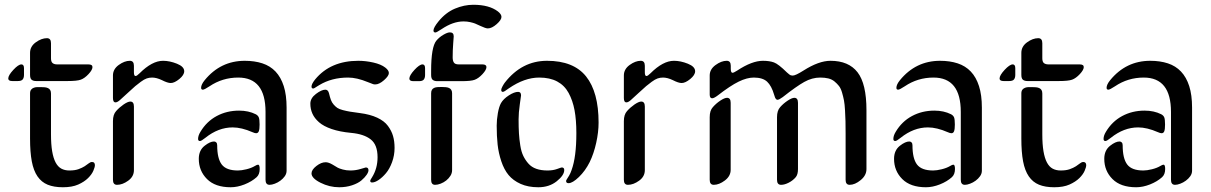

<svg xmlns="http://www.w3.org/2000/svg" viewBox="-20 -770 5078 805"><path d="M193.8 -377.9V-207Q193.8 -165 198.7 -136Q203.6 -106.9 213.1 -88.9Q222.7 -70.8 237.1 -63Q251.5 -55.2 271 -55.2Q293.9 -55.2 309.3 -60.8Q324.7 -66.4 335 -73Q345.2 -79.6 352.1 -85.2Q358.9 -90.8 365.7 -90.8Q372.1 -90.8 375 -87.2Q377.9 -83.5 377.9 -77.6Q377.9 -69.3 371.3 -54Q364.7 -38.6 349.1 -23.2Q333.5 -7.8 307.9 3.7Q282.2 15.1 243.7 15.1Q206.1 15.1 179.9 4.4Q153.8 -6.3 137.2 -30.5Q120.6 -54.7 113.3 -93.5Q106 -132.3 106 -189V-377.9Q106 -388.7 110.6 -394.3Q115.2 -399.9 122.3 -402.3Q129.4 -404.8 137 -404.8Q144.5 -404.8 150.4 -404.8Q159.2 -404.8 167.2 -404.1Q175.3 -403.3 181.2 -400.6Q187 -397.9 190.4 -392.6Q193.8 -387.2 193.8 -377.9ZM80.6 -483.9V-456.1Q80.6 -443.8 75.2 -437Q69.8 -430.2 54.7 -430.2H31.7Q14.6 -430.2 14.6 -440.9Q14.6 -454.1 35.9 -477.1Q57.1 -500 69.8 -500Q80.6 -500 80.6 -483.9ZM193.8 -588.9V-525.9Q193.8 -510.7 200.7 -505.4Q207.5 -500 219.7 -500H350.6Q367.7 -500 367.7 -488.8Q367.7 -477.1 351.3 -459.5Q335 -441.9 318.8 -436Q303.2 -430.2 262.7 -430.2H131.8Q119.6 -430.2 112.8 -435.5Q106 -440.9 106 -456.1V-548.3Q106 -575.2 129.9 -592.5Q153.8 -609.9 176.8 -609.9Q193.8 -609.9 193.8 -588.9Z M453.6 -16.1V-262.2Q453.6 -289.6 466.8 -304.2Q480 -319.3 498 -331.8Q516.1 -344.2 526.4 -344.2Q541.5 -344.2 541.5 -323.2V-56.6Q541.5 -29.8 517.6 -12.5Q493.7 4.9 470.7 4.9Q453.6 4.9 453.6 -16.1ZM663.6 -515.1Q691.4 -515.1 721.9 -502.9Q752.4 -490.7 752.4 -471.2Q752.4 -455.6 731.9 -438.7Q711.4 -421.9 695.8 -421.9Q682.6 -421.9 658.7 -434.1Q636.2 -444.8 617.7 -444.8Q606 -444.8 595.2 -441.2Q584.5 -437.5 570.3 -427Q556.2 -416.5 547.1 -408.9Q538.1 -401.4 516.4 -381.1Q494.6 -360.8 482.4 -350.1Q471.7 -340.8 464.4 -340.8Q453.6 -340.8 453.6 -358.9V-453.6Q453.6 -480 477.8 -497.6Q502 -515.1 524.4 -515.1Q541.5 -515.1 541.5 -494.1V-466.8Q541.5 -451.2 548.3 -451.2Q553.7 -451.2 565.4 -462.9Q617.7 -515.1 663.6 -515.1Z M1006.3 -515.1Q1047.4 -515.1 1080.1 -504.4Q1112.8 -493.7 1135.3 -470Q1157.7 -446.3 1169.7 -408.9Q1181.6 -371.6 1181.6 -318.8V-54.2Q1181.6 -42 1174.1 -31.2Q1166.5 -20.5 1155.5 -12.5Q1144.5 -4.4 1132.1 0.2Q1119.6 4.9 1110.4 4.9Q1093.3 4.9 1093.3 -16.1V-300.8Q1093.3 -444.8 979 -444.8Q912.6 -444.8 858.4 -408.2Q836.9 -394 830.6 -394Q823.2 -394 823.2 -401.9Q823.2 -415.5 838.4 -434.1Q904.8 -515.1 1006.3 -515.1ZM1056.2 -27.3Q1035.6 -8.8 1005.4 3.2Q975.1 15.1 947.3 15.1Q882.3 15.1 847.9 -19.3Q813.5 -53.7 813.5 -104Q813.5 -140.1 838.4 -159.2Q860.8 -176.8 877.4 -176.8Q882.8 -176.8 886.7 -172.9Q890.6 -168.9 890.6 -161.1Q890.6 -105.5 909.7 -80.3Q928.7 -55.2 977.5 -55.2Q992.2 -55.2 1013.2 -60.3Q1034.2 -65.4 1048.8 -74.2Q1057.6 -79.6 1062 -79.6Q1068.8 -79.6 1068.8 -61.5Q1068.8 -39.1 1056.2 -27.3ZM1052.2 -291Q1061.5 -286.1 1064.9 -278.1Q1068.4 -270 1068.4 -248Q1068.4 -228.5 1065.2 -220Q1062 -211.4 1053.7 -211.4Q1048.3 -211.4 1038.6 -215.8Q992.7 -235.8 955.6 -235.8Q895.5 -235.8 841.3 -192.4Q824.2 -178.7 818.4 -178.7Q810.5 -178.7 810.5 -187.5Q810.5 -201.2 820.3 -217.3Q846.2 -260.7 888.4 -283.4Q930.7 -306.2 982.4 -306.2Q1022 -306.2 1052.2 -291Z M1563 -110.8Q1563 -163.1 1534.4 -185.5Q1505.9 -208 1452.1 -212.9Q1404.8 -217.3 1370.6 -229Q1336.4 -240.7 1317.4 -257.6Q1298.3 -274.4 1289.8 -293.7Q1281.2 -313 1281.2 -335.4Q1281.2 -358.4 1304.7 -376.2Q1328.1 -394 1344.2 -394Q1355.5 -394 1359.4 -378.9Q1363.3 -362.3 1367.4 -351.1Q1371.6 -339.8 1379.2 -331.3Q1386.7 -322.8 1394.3 -317.6Q1401.9 -312.5 1417.7 -308.3Q1433.6 -304.2 1448 -301.8Q1462.4 -299.3 1489.3 -295.9Q1531.7 -290.5 1561.5 -276.6Q1591.3 -262.7 1606.4 -242.2Q1621.6 -221.7 1627.9 -199.7Q1634.3 -177.7 1634.3 -149.9Q1634.3 -118.7 1623.8 -90.1Q1613.3 -61.5 1598.1 -43.7Q1583 -25.9 1567.4 -15.4Q1551.8 -4.9 1540 -4.9Q1532.2 -4.9 1532.2 -12.2Q1532.2 -15.1 1540 -26.9Q1563 -64 1563 -110.8ZM1595.2 -486.8Q1610.4 -475.1 1610.4 -463.9Q1610.4 -451.7 1590.1 -433.8Q1569.8 -416 1553.2 -416Q1548.3 -416 1544.4 -417.2Q1540.5 -418.5 1533 -421.6Q1525.4 -424.8 1522 -425.8Q1476.1 -444.8 1439.5 -444.8Q1370.6 -444.8 1318.4 -413.1Q1314.9 -411.1 1308.8 -407.2Q1302.7 -403.3 1299.1 -401.1Q1295.4 -398.9 1293 -398.9Q1286.1 -398.9 1286.1 -407.2Q1286.1 -418 1301.3 -437Q1365.7 -515.1 1482.4 -515.1Q1513.2 -515.1 1545.4 -507.8Q1577.6 -500.5 1595.2 -486.8ZM1374 -80.1Q1390.1 -70.3 1396.2 -66.9Q1402.3 -63.5 1417.2 -59.3Q1432.1 -55.2 1449.2 -55.2Q1470.7 -55.2 1491.7 -61.5Q1512.7 -67.9 1513.7 -67.9Q1524.9 -67.9 1524.9 -56.2Q1524.9 -48.3 1517.1 -36.9Q1509.3 -25.4 1495.1 -13.4Q1481 -1.5 1456.3 6.8Q1431.6 15.1 1402.3 15.1Q1361.3 15.1 1323.7 -3.9Q1286.1 -22.9 1286.1 -43Q1286.1 -58.1 1306.4 -74Q1326.7 -89.8 1345.2 -89.8Q1357.4 -89.8 1374 -80.1Z M1875.5 -378.9V-56.6Q1875.5 -43.9 1868.4 -32.7Q1861.3 -21.5 1850.8 -13.2Q1840.3 -4.9 1827.6 0Q1814.9 4.9 1804.2 4.9Q1787.6 4.9 1787.6 -16.1V-378.9Q1787.6 -388.2 1791 -393.6Q1794.4 -398.9 1800.5 -401.6Q1806.6 -404.3 1814.7 -404.8Q1822.8 -405.3 1831.5 -405.3Q1840.8 -405.3 1848.9 -404.5Q1856.9 -403.8 1862.8 -401.1Q1868.7 -398.4 1872.1 -393.1Q1875.5 -387.7 1875.5 -378.9ZM2067.4 -722.2Q2082.5 -710.4 2082.5 -699.2Q2082.5 -686.5 2062.3 -668.7Q2042 -650.9 2025.4 -650.9Q2016.1 -650.9 1994.6 -661.1Q1979 -668.5 1971.7 -671.4Q1964.4 -674.3 1951.4 -677.2Q1938.5 -680.2 1923.3 -680.2Q1879.4 -680.2 1831.5 -647.9Q1810.1 -633.8 1805.7 -633.8Q1797.4 -633.8 1797.4 -642.1Q1797.4 -654.3 1818.4 -680.2Q1849.1 -717.8 1887.7 -733.9Q1926.3 -750 1964.4 -750Q2030.8 -750 2067.4 -722.2ZM1914.6 -429.7H1813.5Q1801.3 -429.7 1794.4 -435.1Q1787.6 -440.4 1787.6 -455.6V-473.1Q1787.6 -573.2 1809.6 -599.6Q1821.3 -613.8 1838.6 -624Q1856 -634.3 1866.2 -634.3Q1882.3 -634.3 1882.3 -617.7Q1882.3 -614.7 1880.1 -587.4Q1877.9 -560.1 1877.9 -529.3Q1877.9 -515.1 1883.1 -507.6Q1888.2 -500 1903.3 -500H2002.4Q2019.5 -500 2019.5 -488.8Q2019.5 -477.1 2002.9 -459.2Q1986.3 -441.4 1970.2 -435.5Q1955.1 -429.7 1914.6 -429.7ZM1762.2 -483.9V-455.6Q1762.2 -443.4 1756.8 -436.5Q1751.5 -429.7 1736.3 -429.7H1713.4Q1696.3 -429.7 1696.3 -440.4Q1696.3 -453.6 1717.5 -476.8Q1738.8 -500 1751.5 -500Q1762.2 -500 1762.2 -483.9Z M2273.4 -515.1Q2384.8 -515.1 2437.3 -449.5Q2489.7 -383.8 2489.7 -255.9Q2489.7 -216.3 2479.7 -171.1Q2469.7 -126 2452.6 -90.8Q2434.1 -53.7 2407.2 -27.8Q2380.4 -2 2363.8 -2Q2353.5 -2 2353.5 -11.2Q2353.5 -14.2 2356.9 -19Q2360.4 -23.9 2366.2 -33.9Q2372.1 -43.9 2376.5 -57.1Q2396.5 -111.8 2396.5 -211.9Q2396.5 -267.1 2388.9 -307.9Q2381.3 -348.6 2364 -380.4Q2346.7 -412.1 2315.9 -428.5Q2285.2 -444.8 2240.7 -444.8Q2179.2 -444.8 2113.8 -399.9Q2111.3 -397.9 2106.4 -394.8Q2101.6 -391.6 2098.9 -389.6Q2096.2 -387.7 2093.3 -386.2Q2090.3 -384.8 2088.4 -384.8Q2081.5 -384.8 2081.5 -393.1Q2081.5 -398.4 2087.2 -408.7Q2092.8 -418.9 2096.7 -423.8Q2168 -515.1 2273.4 -515.1ZM2154.3 -269.5Q2154.3 -235.4 2155.8 -210.9Q2157.2 -186.5 2161.4 -160.2Q2165.5 -133.8 2174.1 -116.2Q2182.6 -98.6 2195.6 -84Q2208.5 -69.3 2228.5 -62.3Q2248.5 -55.2 2275.4 -55.2Q2298.3 -55.2 2315.7 -61.5Q2333 -67.9 2335.4 -67.9Q2345.7 -67.9 2345.7 -57.1Q2345.7 -35.2 2314.2 -10Q2282.7 15.1 2236.8 15.1Q2194.3 15.1 2162.8 1Q2131.3 -13.2 2112.3 -36.1Q2093.3 -59.1 2081.8 -93.8Q2070.3 -128.4 2066.4 -163.6Q2062.5 -198.7 2062.5 -243.2Q2062.5 -268.1 2067.4 -295.7Q2072.3 -323.2 2080.6 -337.9Q2090.8 -355.5 2113.5 -370.1Q2136.2 -384.8 2152.3 -384.8Q2164.6 -384.8 2164.6 -370.1Q2164.6 -367.7 2159.4 -332.5Q2154.3 -297.4 2154.3 -269.5Z M2595.7 -16.1V-262.2Q2595.7 -289.6 2608.9 -304.2Q2622.1 -319.3 2640.1 -331.8Q2658.2 -344.2 2668.5 -344.2Q2683.6 -344.2 2683.6 -323.2V-56.6Q2683.6 -29.8 2659.7 -12.5Q2635.7 4.9 2612.8 4.9Q2595.7 4.9 2595.7 -16.1ZM2805.7 -515.1Q2833.5 -515.1 2864 -502.9Q2894.5 -490.7 2894.5 -471.2Q2894.5 -455.6 2874 -438.7Q2853.5 -421.9 2837.9 -421.9Q2824.7 -421.9 2800.8 -434.1Q2778.3 -444.8 2759.8 -444.8Q2748 -444.8 2737.3 -441.2Q2726.6 -437.5 2712.4 -427Q2698.2 -416.5 2689.2 -408.9Q2680.2 -401.4 2658.4 -381.1Q2636.7 -360.8 2624.5 -350.1Q2613.8 -340.8 2606.4 -340.8Q2595.7 -340.8 2595.7 -358.9V-453.6Q2595.7 -480 2619.9 -497.6Q2644 -515.1 2666.5 -515.1Q2683.6 -515.1 2683.6 -494.1V-466.8Q2683.6 -451.2 2690.4 -451.2Q2695.8 -451.2 2707.5 -462.9Q2759.8 -515.1 2805.7 -515.1Z M2955.6 -16.1V-278.8Q2955.6 -306.6 2968.8 -320.8Q2982.4 -336.4 3000 -348.1Q3017.6 -359.9 3028.3 -359.9Q3043.5 -359.9 3043.5 -338.9V-58.1Q3043.5 -31.7 3019.3 -13.4Q2995.1 4.9 2972.7 4.9Q2955.6 4.9 2955.6 -16.1ZM3279.3 -466.3Q3285.2 -460.9 3289.1 -458Q3293 -455.1 3296.1 -454.1Q3299.3 -453.1 3303.7 -453.1Q3315.4 -453.1 3348.6 -474.1Q3413.1 -515.1 3461.9 -515.1Q3538.1 -515.1 3575.4 -467Q3612.8 -418.9 3612.8 -308.1V-61Q3612.8 -34.7 3588.6 -14.9Q3564.5 4.9 3542.5 4.9Q3525.4 4.9 3525.4 -16.1V-209Q3525.4 -241.2 3524.9 -261.7Q3524.4 -282.2 3522.9 -307.6Q3521.5 -333 3518.6 -348.6Q3515.6 -364.3 3510.5 -381.8Q3505.4 -399.4 3497.6 -409.4Q3489.7 -419.4 3478.8 -428.5Q3467.8 -437.5 3452.9 -441.2Q3438 -444.8 3418.9 -444.8Q3384.8 -444.8 3352.1 -426.5Q3319.3 -408.2 3261.7 -362.8Q3246.6 -351.6 3239.7 -351.6Q3233.9 -351.6 3229.5 -361.3Q3227.5 -365.7 3225.6 -373Q3214.8 -410.2 3196.3 -427.5Q3177.7 -444.8 3140.6 -444.8Q3111.8 -444.8 3076.9 -427.7Q3042 -410.6 2989.7 -370.1Q2973.6 -357.9 2965.8 -357.9Q2955.6 -357.9 2955.6 -373.5V-453.6Q2955.6 -479.5 2980 -497.3Q3004.4 -515.1 3026.9 -515.1Q3043.9 -515.1 3043.9 -494.1V-481.9Q3043.9 -464.8 3051.3 -464.8Q3056.2 -464.8 3070.8 -474.1Q3132.8 -515.1 3178.7 -515.1Q3206.1 -515.1 3224.9 -508.3Q3243.7 -501.5 3279.3 -466.3ZM3237.8 -16.1V-278.8Q3237.8 -306.2 3251 -320.8Q3264.2 -335.9 3282.2 -347.9Q3300.3 -359.9 3310.5 -359.9Q3325.7 -359.9 3325.7 -338.9V-61Q3325.7 -39.1 3316.9 -27.8Q3304.7 -13.2 3287.1 -4.2Q3269.5 4.9 3254.9 4.9Q3237.8 4.9 3237.8 -16.1Z M3921.4 -515.1Q3962.4 -515.1 3995.1 -504.4Q4027.8 -493.7 4050.3 -470Q4072.8 -446.3 4084.7 -408.9Q4096.7 -371.6 4096.7 -318.8V-54.2Q4096.7 -42 4089.1 -31.2Q4081.5 -20.5 4070.6 -12.5Q4059.6 -4.4 4047.1 0.2Q4034.7 4.9 4025.4 4.9Q4008.3 4.9 4008.3 -16.1V-300.8Q4008.3 -444.8 3894 -444.8Q3827.6 -444.8 3773.4 -408.2Q3752 -394 3745.6 -394Q3738.3 -394 3738.3 -401.9Q3738.3 -415.5 3753.4 -434.1Q3819.8 -515.1 3921.4 -515.1ZM3971.2 -27.3Q3950.7 -8.8 3920.4 3.2Q3890.1 15.1 3862.3 15.1Q3797.4 15.1 3762.9 -19.3Q3728.5 -53.7 3728.5 -104Q3728.5 -140.1 3753.4 -159.2Q3775.9 -176.8 3792.5 -176.8Q3797.9 -176.8 3801.8 -172.9Q3805.7 -168.9 3805.7 -161.1Q3805.7 -105.5 3824.7 -80.3Q3843.8 -55.2 3892.6 -55.2Q3907.2 -55.2 3928.2 -60.3Q3949.2 -65.4 3963.9 -74.2Q3972.7 -79.6 3977.1 -79.6Q3983.9 -79.6 3983.9 -61.5Q3983.9 -39.1 3971.2 -27.3ZM3967.3 -291Q3976.6 -286.1 3980 -278.1Q3983.4 -270 3983.4 -248Q3983.4 -228.5 3980.2 -220Q3977.1 -211.4 3968.8 -211.4Q3963.4 -211.4 3953.6 -215.8Q3907.7 -235.8 3870.6 -235.8Q3810.5 -235.8 3756.3 -192.4Q3739.3 -178.7 3733.4 -178.7Q3725.6 -178.7 3725.6 -187.5Q3725.6 -201.2 3735.4 -217.3Q3761.2 -260.7 3803.5 -283.4Q3845.7 -306.2 3897.5 -306.2Q3937 -306.2 3967.3 -291Z M4350.1 -377.9V-207Q4350.1 -165 4355 -136Q4359.9 -106.9 4369.4 -88.9Q4378.9 -70.8 4393.3 -63Q4407.7 -55.2 4427.2 -55.2Q4450.2 -55.2 4465.6 -60.8Q4481 -66.4 4491.2 -73Q4501.5 -79.6 4508.3 -85.2Q4515.1 -90.8 4522 -90.8Q4528.3 -90.8 4531.2 -87.2Q4534.2 -83.5 4534.2 -77.6Q4534.2 -69.3 4527.6 -54Q4521 -38.6 4505.4 -23.2Q4489.7 -7.8 4464.1 3.7Q4438.5 15.1 4399.9 15.1Q4362.3 15.1 4336.2 4.4Q4310.1 -6.3 4293.5 -30.5Q4276.9 -54.7 4269.5 -93.5Q4262.2 -132.3 4262.2 -189V-377.9Q4262.2 -388.7 4266.8 -394.3Q4271.5 -399.9 4278.6 -402.3Q4285.6 -404.8 4293.2 -404.8Q4300.8 -404.8 4306.6 -404.8Q4315.4 -404.8 4323.5 -404.1Q4331.5 -403.3 4337.4 -400.6Q4343.3 -397.9 4346.7 -392.6Q4350.1 -387.2 4350.1 -377.9ZM4236.8 -483.9V-456.1Q4236.8 -443.8 4231.4 -437Q4226.1 -430.2 4210.9 -430.2H4188Q4170.9 -430.2 4170.9 -440.9Q4170.9 -454.1 4192.1 -477.1Q4213.4 -500 4226.1 -500Q4236.8 -500 4236.8 -483.9ZM4350.1 -588.9V-525.9Q4350.1 -510.7 4356.9 -505.4Q4363.8 -500 4376 -500H4506.8Q4523.9 -500 4523.9 -488.8Q4523.9 -477.1 4507.6 -459.5Q4491.2 -441.9 4475.1 -436Q4459.5 -430.2 4418.9 -430.2H4288.1Q4275.9 -430.2 4269 -435.5Q4262.2 -440.9 4262.2 -456.1V-548.3Q4262.2 -575.2 4286.1 -592.5Q4310.1 -609.9 4333 -609.9Q4350.1 -609.9 4350.1 -588.9Z M4802.7 -515.1Q4843.8 -515.1 4876.5 -504.4Q4909.2 -493.7 4931.6 -470Q4954.1 -446.3 4966.1 -408.9Q4978 -371.6 4978 -318.8V-54.2Q4978 -42 4970.5 -31.2Q4962.9 -20.5 4951.9 -12.5Q4940.9 -4.4 4928.5 0.2Q4916 4.9 4906.7 4.9Q4889.6 4.9 4889.6 -16.1V-300.8Q4889.6 -444.8 4775.4 -444.8Q4709 -444.8 4654.8 -408.2Q4633.3 -394 4627 -394Q4619.6 -394 4619.6 -401.9Q4619.6 -415.5 4634.8 -434.1Q4701.2 -515.1 4802.7 -515.1ZM4852.5 -27.3Q4832 -8.8 4801.8 3.2Q4771.5 15.1 4743.7 15.1Q4678.7 15.1 4644.3 -19.3Q4609.9 -53.7 4609.9 -104Q4609.9 -140.1 4634.8 -159.2Q4657.2 -176.8 4673.8 -176.8Q4679.2 -176.8 4683.1 -172.9Q4687 -168.9 4687 -161.1Q4687 -105.5 4706.1 -80.3Q4725.1 -55.2 4773.9 -55.2Q4788.6 -55.2 4809.6 -60.3Q4830.6 -65.4 4845.2 -74.2Q4854 -79.6 4858.4 -79.6Q4865.2 -79.6 4865.2 -61.5Q4865.2 -39.1 4852.5 -27.3ZM4848.6 -291Q4857.9 -286.1 4861.3 -278.1Q4864.7 -270 4864.7 -248Q4864.7 -228.5 4861.6 -220Q4858.4 -211.4 4850.1 -211.4Q4844.7 -211.4 4835 -215.8Q4789.1 -235.8 4752 -235.8Q4691.9 -235.8 4637.7 -192.4Q4620.6 -178.7 4614.7 -178.7Q4606.9 -178.7 4606.9 -187.5Q4606.9 -201.2 4616.7 -217.3Q4642.6 -260.7 4684.8 -283.4Q4727.1 -306.2 4778.8 -306.2Q4818.4 -306.2 4848.6 -291Z"/></svg>

Font: SirinStencil
Style: Regular
Weight: 400
Designer: Olga Karpushina (okarpush@gmail.com)
Foundry: Cyreal (www.cyreal.org)
Version: Version 1.002